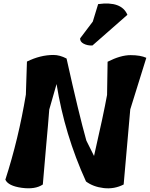

<svg xmlns="http://www.w3.org/2000/svg" viewBox="-20 -1056 840 1076"><path d="M583 -710Q656 -747 711.5 -747Q767 -747 800 -732L710 -443Q676 -60 673 -22Q620 5 561 -2Q502 -9 462 -39Q342 -302 297 -585L256 -442Q251 -373 238 -231.5Q225 -90 220 -22Q177 7 101.5 -3.5Q26 -14 10 -49Q84 -278 125 -526L131 -711Q206 -748 280 -748Q315 -748 353 -728Q422 -417 464 -268L507 -182Q561 -418 580 -524ZM694 -973 498 -801Q470 -800 449 -811Q428 -822 429 -841L500 -935L530 -1033Q661 -1051 694 -973Z"/></svg>

Font: Tillana
Style: Bold
Weight: 700
Designer: Lipi Raval (Devanagari, Latin), Jonny Pinhorn (Latin)
Foundry: Indian Type Foundry
Version: Version 2.002;PS 1.0;hotconv 1.0.79;makeotf.lib2.5.61930; tt